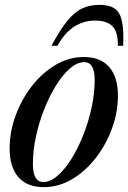

<svg xmlns="http://www.w3.org/2000/svg" viewBox="-20 -757 526 788"><path d="M323.5 -523Q393 -523 428.5 -481.5Q464 -440 464 -365.5Q464 -296.5 439.5 -229.5Q415 -162.5 372.5 -108Q330 -53.5 275.2 -21.2Q220.5 11 160 11Q90.5 11 55 -30.5Q19.5 -72 19.5 -146.5Q19.5 -215.5 44 -282.5Q68.5 -349.5 111 -404Q153.5 -458.5 208.2 -490.8Q263 -523 323.5 -523ZM157.5 -10Q186.5 -10 216.2 -35.8Q246 -61.5 273.2 -105.2Q300.5 -149 322 -203.2Q343.5 -257.5 356 -315.8Q368.5 -374 368.5 -428Q368.5 -502 326 -502Q297 -502 267.2 -476.2Q237.5 -450.5 210.2 -406.8Q183 -363 161.5 -308.8Q140 -254.5 127.5 -196.2Q115 -138 115 -84Q115 -10 157.5 -10ZM370 -672.5Q323.5 -672.5 285 -648Q246.5 -623.5 215.5 -569H191Q226.5 -634.5 256 -671Q285.5 -707.5 316.8 -722.2Q348 -737 389 -737Q427.5 -737 449.8 -722.5Q472 -708 480.2 -671.5Q488.5 -635 485.5 -569H463.5Q465 -624 442.5 -648.2Q420 -672.5 370 -672.5Z"/></svg>

Font: Newsreader 72pt Medium
Style: Italic
Weight: 500
Italic angle: -17°
Designer: Hugues Gentile
Foundry: Production Type
Version: Version 1.003; ttfautohint (v1.8.3)